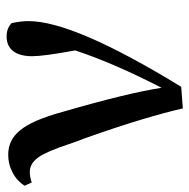

<svg xmlns="http://www.w3.org/2000/svg" viewBox="-16 -566 587 596"><g transform="rotate(-90 278.0 -267.5)"><path d="M307 1C443 -221 511 -379 511 -473C511 -488 509 -505 505 -524V-525C494 -536 480 -541 463 -541C424 -541 402 -513 402 -462C402 -438 408 -393 420 -328C394 -249 355 -159 304 -60C293 -131 268 -234 229 -368C212 -430 193 -474 172 -499C152 -524 127 -536 96 -536C77 -536 59 -532 42 -523C24 -514 10 -501 0 -485L10 -463C22 -467 33 -469 42 -469C61 -469 76 -460 89 -441C101 -424 114 -393 129 -348C133 -336 139 -319 148 -296C193 -169 223 -68 240 6Z"/></g></svg>

Font: AllPunType SemiBold
Style: Regular
Weight: 600
Version: 1.0